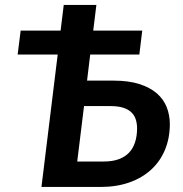

<svg xmlns="http://www.w3.org/2000/svg" viewBox="-20 -742 725 762"><path d="M391.5 -101Q426.5 -101 451.5 -110.2Q476.5 -119.5 492.5 -136.5Q508.5 -153.5 516.2 -178Q524 -202.5 524 -232.5Q524 -252.5 518.5 -269Q513 -285.5 500.5 -297Q488 -308.5 467.8 -314.8Q447.5 -321 418 -321H313.5L286.5 -101ZM431 -422Q490.5 -422 532.8 -408.5Q575 -395 602 -371.8Q629 -348.5 641.5 -317Q654 -285.5 654 -249.5Q654 -194 635 -148Q616 -102 580.2 -69Q544.5 -36 493.5 -18Q442.5 0 378.5 0H144.5L209 -525.5H50L62 -620.5H220.5L233 -722.5H362.5L350 -620.5H544.5L533 -525.5H338L325.5 -422Z"/></svg>

Font: Lato 2
Style: Bold Italic
Weight: 700
Italic angle: -7°
Designer: Lukasz Dziedzic with Adam Twardoch and Botio Nikoltchev
Foundry: tyPoland Lukasz Dziedzic
Version: Version 2.015; 2015-08-06; http://www.latofonts.com/